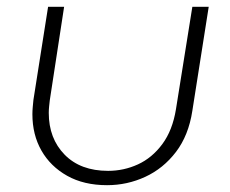

<svg xmlns="http://www.w3.org/2000/svg" viewBox="-20 -530 673 563"><path d="M592 -510 544 -205Q533 -133 496 -84.5Q459 -36 406 -11.5Q353 13 294 13Q226 13 177 -14.5Q128 -42 101.5 -88.5Q75 -135 75 -195Q75 -205 76 -216Q77 -227 78 -237L121 -510H168L126 -236Q125 -227 124 -217.5Q123 -208 123 -199Q123 -124 169.5 -76.5Q216 -29 297 -29Q343 -29 384.5 -48Q426 -67 456 -107.5Q486 -148 496 -210L544 -510Z"/></svg>

Font: MuseoModerno ExtraLight
Style: Italic
Weight: 250
Italic angle: -9°
Designer: Pablo Cosgaya, Héctor Gatti, Marcela Romero, and the Authors of The MuseoModerno Project.
Foundry: Omnibus-Type Team
Version: Version 1.003